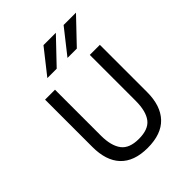

<svg xmlns="http://www.w3.org/2000/svg" viewBox="-201 -807 922 922"><g transform="rotate(-45 260.5 -345.5)"><path d="M121.1 -43.9Q75.2 -92.8 75.2 -185.5V-506.8H142.6V-195.3Q142.6 -126 169.9 -89.8Q196.3 -54.7 260.7 -54.7Q325.2 -54.7 351.6 -88.9Q378.9 -124 378.9 -195.3V-506.8H447.3V-185.5Q447.3 -93.8 400.4 -43.9Q353.5 5.9 259.8 5.9Q168 5.9 121.1 -43.9ZM254.9 -697.3H338.9L219.7 -572.3H156.2ZM391.6 -697.3H475.6L356.4 -572.3H293Z"/></g></svg>

Font: Dinish
Style: Regular
Weight: 400
Designer: Bert Driehuis
Foundry: Playbeing
Version: Version 3.006; git-39231f3c-release